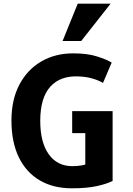

<svg xmlns="http://www.w3.org/2000/svg" viewBox="-20 -1000 722 1040"><path d="M590 -20V-398H371V-279H442V-109Q436 -106 415 -103Q394 -100 372 -100Q290 -100 244 -164.5Q198 -229 198 -345Q198 -470 252.5 -530.5Q307 -591 407 -586Q450 -584 483 -574Q516 -564 538 -551L585 -661Q557 -678 505 -694.5Q453 -711 376 -711Q279 -711 203.5 -667Q128 -623 85 -541.5Q42 -460 42 -347Q42 -231 81.5 -149Q121 -67 194.5 -23.5Q268 20 370 20Q450 20 504.5 8Q559 -4 590 -20ZM420 -778 579 -980H401L319 -778Z"/></svg>

Font: Repo Bold
Style: Bold
Weight: 700
Designer: Stefan Peev
Foundry: Context Ltd
Version: Version 1.502